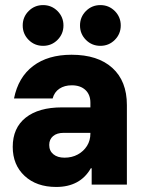

<svg xmlns="http://www.w3.org/2000/svg" viewBox="-20 -725 573 754"><path d="M200.8 9.2Q123.3 9.2 76.7 -34.2Q30 -77.5 30 -148.3Q30 -222.5 80.8 -262.9Q131.7 -303.3 223.3 -303.3H335V-321.7Q335 -353.3 315.4 -371.7Q295.8 -390 261.7 -390Q233.3 -390 213.3 -376.7Q193.3 -363.3 186.7 -338.3H35Q51.7 -421.7 110 -465.8Q168.3 -510 260.8 -510Q364.2 -510 421.2 -458.3Q478.3 -406.7 478.3 -312.5V0H340V-64.2H336.7Q315.8 -27.5 281.7 -9.2Q247.5 9.2 200.8 9.2ZM233.3 -105.8Q262.5 -105.8 285.4 -118.3Q308.3 -130.8 321.7 -152.1Q335 -173.3 335 -200.8V-203.3H230Q203.3 -203.3 188.3 -190.4Q173.3 -177.5 173.3 -155.8Q173.3 -132.5 189.6 -119.2Q205.8 -105.8 233.3 -105.8ZM374.2 -545Q340.8 -545 317.5 -568.3Q294.2 -591.7 294.2 -625Q294.2 -658.3 317.5 -681.7Q340.8 -705 374.2 -705Q407.5 -705 430.8 -681.7Q454.2 -658.3 454.2 -625Q454.2 -591.7 430.8 -568.3Q407.5 -545 374.2 -545ZM149.2 -545Q115.8 -545 92.5 -568.3Q69.2 -591.7 69.2 -625Q69.2 -658.3 92.5 -681.7Q115.8 -705 149.2 -705Q182.5 -705 205.8 -681.7Q229.2 -658.3 229.2 -625Q229.2 -591.7 205.8 -568.3Q182.5 -545 149.2 -545Z"/></svg>

Font: Funnel Sans Light ExtraBold
Style: Regular
Weight: 800
Version: Version 1.000